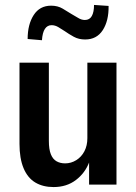

<svg xmlns="http://www.w3.org/2000/svg" viewBox="-20 -748 553 778"><path d="M197 10Q154 10 123 -8.5Q92 -27 75.5 -66.5Q59 -106 59 -165V-494H178V-177Q178 -143 186 -123Q194 -103 209 -94.5Q224 -86 244 -86Q268 -86 289 -99Q310 -112 322 -135Q334 -158 334 -188V-494H452V0H341V-92H342Q325 -47 287.5 -18.5Q250 10 197 10ZM150 -585 92 -590Q92 -649 116.5 -687Q141 -725 187 -725Q214 -725 234 -713Q254 -701 270 -691Q283 -684 296.5 -675.5Q310 -667 324 -667Q343 -667 352 -683Q361 -699 361 -728L420 -724Q421 -664 396.5 -626Q372 -588 325 -588Q299 -588 279 -599Q259 -610 242 -622Q230 -630 216.5 -638Q203 -646 189 -646Q172 -646 162 -631Q152 -616 150 -585Z"/></svg>

Font: Nunito Sans 10pt Condensed
Style: Bold
Weight: 700
Width: 3
Designer: Vernon Adams
Foundry: Vernon Adams
Version: Version 3.101;gftools[0.9.27]